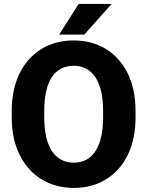

<svg xmlns="http://www.w3.org/2000/svg" viewBox="-20 -921 730 951"><path d="M651.4 -371.1C651.4 -443.4 638.2 -505.9 612.3 -558.1C560.1 -662.6 465.3 -720.7 344.7 -720.7C284.7 -720.7 231.4 -706.5 185.5 -678.7C93.3 -622.1 38.1 -515.6 38.1 -371.1V-339.4C38.1 -267.6 51.3 -205.6 77.6 -153.3C129.9 -48.8 225.1 9.8 345.7 9.8C405.8 9.8 459 -4.4 504.9 -32.7C596.7 -88.9 651.4 -195.3 651.4 -339.4ZM490.7 -339.4C490.7 -195.3 439 -115.2 345.7 -115.2C250.5 -115.2 199.2 -195.3 199.2 -339.4V-372.1C199.2 -517.1 249.5 -595.2 344.7 -595.2C438 -595.2 490.7 -517.1 490.7 -372.1ZM397.5 -749.5 532.7 -901.4H369.6L272.9 -749.5Z"/></svg>

Font: Vazirmatn ExtraBold
Style: Regular
Weight: 800
Designer: Saber Rastikerdar
Foundry: Saber Rastikerdar
Version: Version 33.003